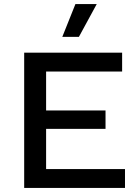

<svg xmlns="http://www.w3.org/2000/svg" viewBox="-20 -917 676 937"><path d="M348 -897H452L365 -737H284ZM98 0V-660H576V-568H205V-378H495V-288H205V-92H590V0Z"/></svg>

Font: Elaine Sans Medium
Style: Regular
Weight: 500
Designer: Wei Huang
Foundry: Wei Huang
Version: Version 2.001;December 24, 2019;FontCreator 12.0.0.2547 64-b